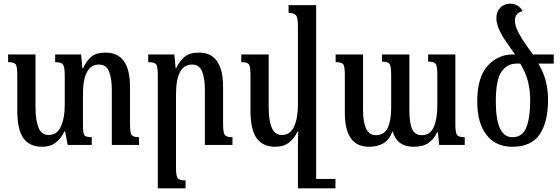

<svg xmlns="http://www.w3.org/2000/svg" viewBox="-20 -788 3045 1044"><path d="M687 -116V-315Q687 -502 554 -502Q502 -502 475 -478Q448 -454 432 -417H428L421 -492H280V-450Q312 -450 322 -438Q332 -426 332 -380V-217Q332 -146 311 -100Q290 -54 245 -54Q206 -54 189.5 -94Q173 -134 173 -204V-492H24V-450Q57 -450 65.5 -438Q74 -426 74 -377V-186Q74 -83 107.5 -36.5Q141 10 209 10Q254 10 283 -12.5Q312 -35 330 -73H334L348 0H479V-42Q446 -42 438.5 -53Q431 -64 431 -113V-273Q431 -437 518 -437Q558 -437 573 -399Q588 -361 588 -298V0H736V-42Q704 -42 695.5 -54Q687 -66 687 -116Z M1244 -42Q1212 -42 1202.5 -54Q1193 -66 1193 -116V-315Q1193 -502 1062 -502Q1010 -502 982.5 -478Q955 -454 938 -417H935L928 -492H786V-450Q820 -450 829 -438Q838 -426 838 -380V236H989V193Q957 193 947 182Q937 171 937 124V-273Q937 -437 1024 -437Q1064 -437 1079 -399Q1094 -361 1094 -298V0H1244Z M1804 185H1699V-760H1549V-718Q1578 -718 1589 -705.5Q1600 -693 1600 -642V-217Q1600 -146 1579 -100Q1558 -54 1513 -54Q1474 -54 1457.5 -94Q1441 -134 1441 -204V-492H1292V-450Q1325 -450 1333.5 -438Q1342 -426 1342 -377V-186Q1342 -83 1375.5 -36.5Q1409 10 1477 10Q1522 10 1551 -12.5Q1580 -35 1598 -73H1602Q1601 -55 1600.5 -36.5Q1600 -18 1600 0V236H1804Z M2308 -492V-453Q2340 -453 2349 -441Q2358 -429 2358 -382V-215Q2358 -141 2338.5 -97Q2319 -53 2274 -53Q2237 -53 2221.5 -85.5Q2206 -118 2206 -191V-492H2057V-453Q2089 -453 2098 -441Q2107 -429 2107 -380V-202Q2107 -132 2088 -92.5Q2069 -53 2023 -53Q1954 -53 1954 -191V-492H1805V-450Q1838 -450 1846.5 -438.5Q1855 -427 1855 -379V-174Q1855 10 1986 10Q2085 10 2113 -72H2116Q2139 10 2229 10Q2281 10 2311 -11.5Q2341 -33 2357 -69H2361L2368 0H2507V-42Q2473 -42 2464.5 -55Q2456 -68 2456 -114V-492Z M2960 -247Q2960 -296 2948.5 -344Q2937 -392 2908 -442H2991V-492H2878Q2864 -510 2849.5 -531Q2835 -552 2819 -576Q2795 -616 2787.5 -637Q2780 -658 2780 -677Q2780 -694 2788.5 -707.5Q2797 -721 2822 -728Q2798 -768 2754 -768Q2722 -768 2700.5 -746.5Q2679 -725 2679 -689Q2679 -670 2687 -645Q2695 -620 2720 -579Q2736 -555 2751.5 -533Q2767 -511 2781 -492H2769Q2687 -492 2631 -429.5Q2575 -367 2575 -236Q2575 -120 2625 -55Q2675 10 2766 10Q2868 10 2914 -56.5Q2960 -123 2960 -247ZM2766 -42Q2676 -42 2676 -236Q2676 -356 2707.5 -399Q2739 -442 2786 -442H2809Q2840 -391 2851.5 -342.5Q2863 -294 2863 -243Q2863 -148 2842 -95Q2821 -42 2766 -42Z"/></svg>

Font: Noto Serif Armenian ExtraCondensed Semi
Style: Regular
Weight: 600
Width: 3
Designer: Monotype Design Team
Foundry: Monotype Imaging Inc.
Version: Version 1.901